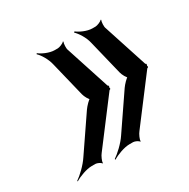

<svg xmlns="http://www.w3.org/2000/svg" viewBox="-108 -571 619 630"><g transform="rotate(-30 201.0 -256.0)"><path d="M178 -451H164C144 -451 119 -463 108 -472L106 -469C117 -459 132 -435 137 -412L169 -281C171 -272 181 -253 186 -253L187 -257C182 -257 164 -238 158 -229L70 -100C55 -77 29 -53 14 -43V-40C30 -50 59 -61 79 -61H93C99 -61 113 -55 114 -50L116 -52C115 -57 123 -75 129 -82L254 -247C255 -248 257 -249 258 -249L259 -252C258 -253 258 -255 258 -256C258 -256 260 -258 259 -259V-262C258 -262 257 -263 256 -264L202 -430C199 -436 200 -455 203 -461L201 -462C198 -457 182 -451 176 -451ZM321 -451H307C287 -451 262 -463 251 -472L248 -469C259 -459 275 -435 280 -412L312 -281C314 -272 324 -253 329 -253L330 -257C325 -257 307 -238 301 -229L213 -100C198 -77 171 -53 156 -43L157 -40C173 -50 202 -61 222 -61H236C242 -61 256 -55 257 -50L259 -52C258 -57 266 -75 272 -82L397 -247C398 -248 400 -249 401 -249L402 -252C401 -253 401 -255 401 -256C401 -256 403 -258 402 -259V-262C401 -262 400 -263 399 -264L345 -430C342 -436 343 -455 346 -461L344 -462C341 -457 325 -451 319 -451Z"/></g></svg>

Font: Asimov
Style: EdgeExtremeIt
Weight: 500
Designer: Google
Version: Version 2.000980: 2014